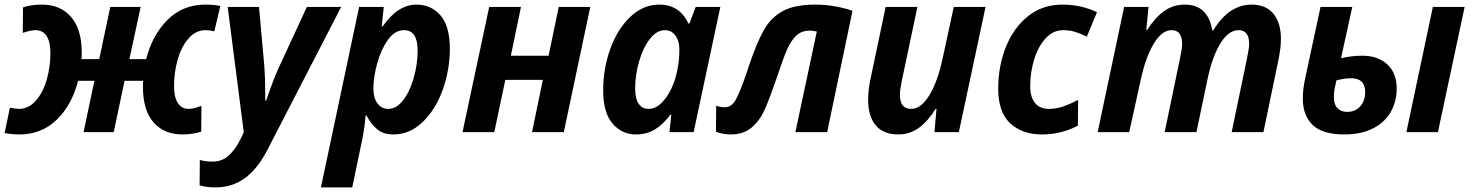

<svg xmlns="http://www.w3.org/2000/svg" viewBox="-31 -574 6393 834"><path d="M-11 4 12 -106Q42 -101 51 -101Q93 -101 124.5 -136.5Q156 -172 172 -228Q188 -284 188 -344Q188 -392 171.5 -417.5Q155 -443 123 -443Q111 -443 96.5 -439.5Q82 -436 68 -431L69 -542Q103 -554 152 -554Q231 -554 277.5 -500.5Q324 -447 324 -347Q324 -325 323 -317H400L448 -544H580L531 -317H604Q630 -421 696.5 -487.5Q763 -554 861 -554Q899 -554 926 -548L900 -438Q880 -443 862 -443Q820 -443 788.5 -407.5Q757 -372 741 -316Q725 -260 725 -200Q725 -152 741.5 -126.5Q758 -101 789 -101Q802 -101 816 -105Q830 -109 844 -114L843 -2Q805 10 761 10Q682 10 636 -42.5Q590 -95 590 -195Q590 -219 591 -223H510L463 0H332L379 -223H308Q282 -119 216 -54.5Q150 10 53 10Q23 10 -11 4Z M836 231 837 121Q865 128 892 128Q932 128 960.5 103.5Q989 79 1013 32L1028 1L958 -544H1094L1117 -289Q1121 -240 1121 -169V-137H1125L1134 -163Q1156 -227 1178 -276L1302 -544H1451L1129 80Q1086 162 1031 201Q976 240 905 240Q865 240 836 231Z M1529 -544H1636L1627 -459H1631Q1697 -554 1778 -554Q1842 -554 1882.5 -507Q1923 -460 1923 -362Q1923 -270 1892 -184Q1861 -98 1805 -44Q1749 10 1678 10Q1635 10 1608.5 -11.5Q1582 -33 1561 -72H1557Q1552 -7 1536 63L1499 240H1363ZM1783 -355Q1783 -443 1724 -443Q1684 -443 1654 -401Q1624 -359 1607.5 -299Q1591 -239 1591 -189Q1591 -149 1608.5 -125Q1626 -101 1656 -101Q1691 -101 1720 -138.5Q1749 -176 1766 -235.5Q1783 -295 1783 -355Z M2094 -544H2232L2188 -332H2352L2396 -544H2533L2418 0H2280L2327 -227H2164L2116 0H1978Z M2589 -182Q2589 -275 2619.5 -360.5Q2650 -446 2706 -500Q2762 -554 2833 -554Q2921 -554 2959 -472H2964L2991 -544H3098L2982 0H2877L2885 -76H2881Q2851 -35 2815 -12.5Q2779 10 2732 10Q2670 10 2629.5 -37.5Q2589 -85 2589 -182ZM2912 -274Q2920 -313 2920 -359Q2920 -396 2903 -419.5Q2886 -443 2857 -443Q2822 -443 2792.5 -405.5Q2763 -368 2745.5 -309Q2728 -250 2728 -189Q2728 -146 2743 -123.5Q2758 -101 2787 -101Q2828 -101 2863.5 -152Q2899 -203 2912 -274Z M3079 -2 3080 -115Q3098 -108 3117 -108Q3147 -108 3165.5 -142Q3184 -176 3212 -257L3221 -285Q3256 -389 3287 -443.5Q3318 -498 3369.5 -526Q3421 -554 3510 -554Q3555 -554 3598.5 -546Q3642 -538 3672 -527L3562 0H3424L3517 -437Q3499 -441 3487 -441Q3451 -441 3428 -419.5Q3405 -398 3387.5 -358Q3370 -318 3343 -236Q3312 -146 3291 -98.5Q3270 -51 3234.5 -20.5Q3199 10 3144 10Q3108 10 3079 -2Z M3740 -140Q3740 -189 3753 -244L3816 -544H3954L3886 -222Q3878 -184 3878 -162Q3878 -101 3927 -101Q3970 -101 4006 -160.5Q4042 -220 4063 -318L4112 -544H4250L4134 0H4028L4037 -101H4033Q4001 -49 3961.5 -19.5Q3922 10 3871 10Q3806 10 3773 -29.5Q3740 -69 3740 -140Z M4305 -188Q4305 -287 4338.5 -370.5Q4372 -454 4435 -504Q4498 -554 4583 -554Q4665 -554 4734 -521L4690 -415Q4661 -429 4637.5 -436Q4614 -443 4587 -443Q4544 -443 4511.5 -408Q4479 -373 4461.5 -317Q4444 -261 4444 -199Q4444 -152 4465 -126.5Q4486 -101 4524 -101Q4555 -101 4584 -110.5Q4613 -120 4652 -140L4651 -28Q4578 10 4495 10Q4409 10 4357 -38.5Q4305 -87 4305 -188Z M4852 -544H4958L4948 -444H4952Q4985 -496 5024.5 -525Q5064 -554 5116 -554Q5216 -554 5235 -442H5239Q5307 -554 5406 -554Q5468 -554 5500.5 -514.5Q5533 -475 5533 -404Q5533 -366 5522 -313L5457 0H5319L5386 -322Q5395 -365 5395 -383Q5395 -443 5349 -443Q5305 -443 5269.5 -384.5Q5234 -326 5214 -229L5166 0H5028L5095 -322Q5104 -365 5104 -382Q5104 -443 5058 -443Q5016 -443 4980.5 -384Q4945 -325 4924 -227L4874 0H4737Z M5628 -146Q5628 -188 5640 -241L5705 -544H5843L5794 -321Q5840 -332 5886 -332Q5955 -332 5995.5 -294Q6036 -256 6036 -189Q6036 -136 6011.5 -90.5Q5987 -45 5935.5 -17.5Q5884 10 5808 10Q5713 10 5670.5 -31.5Q5628 -73 5628 -146ZM6193 -544H6331L6215 0H6078ZM5899 -174Q5899 -234 5838 -234Q5809 -234 5774 -225Q5773 -219 5769 -201.5Q5765 -184 5764 -173.5Q5763 -163 5763 -152Q5763 -120 5778.5 -104Q5794 -88 5821 -88Q5856 -88 5877.5 -112Q5899 -136 5899 -174Z"/></svg>

Font: Noto Sans Display
Style: Bold Italic
Weight: 700
Italic angle: -12°
Designer: Monotype Design team
Foundry: Monotype Imaging Inc.
Version: Version 1.000